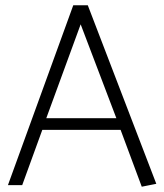

<svg xmlns="http://www.w3.org/2000/svg" viewBox="-20 -700 621 726"><path d="M420 -253H155L285 -608ZM257 -680 10 0H64L140 -209H436L516 6L571 -5L312 -680Z"/></svg>

Font: Catamaran Thin ExtraLight
Style: Regular
Weight: 250
Version: Version 2.000